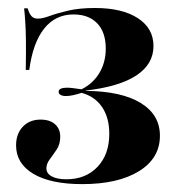

<svg xmlns="http://www.w3.org/2000/svg" viewBox="-20 -449 442 480"><path d="M185.5 11.3Q106.5 11.3 63.3 -14.5Q20.2 -40.3 20.2 -85.5Q20.2 -114.5 37.1 -132.3Q54 -150 81.5 -150Q104.8 -150 117.7 -138.3Q130.6 -126.6 130.6 -107.3Q130.6 -88.7 121.8 -75.4Q112.9 -62.1 104.4 -50.8Q96 -39.5 96 -28.2Q96 -15.3 109.3 -8.1Q122.6 -0.8 146 -0.8Q194.4 -0.8 223.8 -31.9Q253.2 -62.9 253.2 -114.5Q253.2 -154.8 235.1 -181.5Q216.9 -208.1 183.9 -216.9Q171.8 -212.9 162.1 -210.9Q152.4 -208.9 145.2 -208.9Q136.3 -208.9 131.5 -211.7Q126.6 -214.5 126.6 -219.4Q126.6 -225 132.3 -227.4Q137.9 -229.8 147.6 -229.8Q154.8 -229.8 162.9 -228.6Q171 -227.4 183.9 -225.8Q212.9 -240.3 228.6 -266.9Q244.4 -293.5 244.4 -327.4Q244.4 -368.5 223 -390.7Q201.6 -412.9 163.7 -412.9Q118.5 -412.9 90.3 -377.4Q62.1 -341.9 53.2 -274.2H44.4Q45.2 -318.5 44.8 -347.6Q44.4 -376.6 43.1 -395.2Q41.9 -413.7 40.3 -428.2H49.2Q53.2 -414.5 58.9 -408.5Q64.5 -402.4 74.2 -402.4Q86.3 -402.4 104.8 -409.3Q123.4 -416.1 151.2 -422.6Q179 -429 217.7 -429Q285.5 -429 324.6 -403.6Q363.7 -378.2 363.7 -333.9Q363.7 -288.7 321 -260.5Q278.2 -232.3 194.4 -222.6V-221.8Q283.9 -221 331.9 -191.5Q379.8 -162.1 379.8 -109.7Q379.8 -53.2 327.4 -21Q275 11.3 185.5 11.3Z"/></svg>

Font: Playfair 144pt SemiCondensed ExtraBold
Style: Regular
Weight: 800
Width: 4
Designer: Claus Eggers Sørensen
Foundry: Claus Eggers Sørensen
Version: Version 2.203